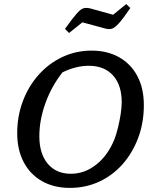

<svg xmlns="http://www.w3.org/2000/svg" viewBox="-20 -907 753 937"><path d="M321 10Q243 10 185 -23Q127 -56 95.5 -116Q64 -176 64 -257Q64 -341 92 -414.5Q120 -488 169.5 -543Q219 -598 285 -629Q351 -660 427 -660Q504 -660 561.5 -627.5Q619 -595 650.5 -535.5Q682 -476 682 -394Q682 -308 654.5 -234.5Q627 -161 578.5 -106Q530 -51 464 -20.5Q398 10 321 10ZM326 -59Q393 -59 449.5 -103.5Q506 -148 538 -226Q548 -252 556 -285Q564 -318 569 -350.5Q574 -383 574 -408Q574 -492 531.5 -539Q489 -586 413 -586Q351 -586 285 -554Q232 -487 202 -404.5Q172 -322 172 -242Q172 -157 213 -108Q254 -59 326 -59ZM317 -746 297 -766Q335 -819 355 -841.5Q375 -864 389 -867Q403 -870 420 -866L532 -835L596 -887L616 -868Q580 -815 559.5 -792.5Q539 -770 524.5 -766.5Q510 -763 493 -768L382 -798Z"/></svg>

Font: Piazzolla Medium
Style: Italic
Weight: 500
Italic angle: -11.3°
Designer: Juan Pablo del Peral
Foundry: Huerta Tipografica
Version: Version 1.330